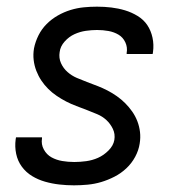

<svg xmlns="http://www.w3.org/2000/svg" viewBox="-20 -548 540 576"><path d="M202 8Q180 8 158 5.5Q136 3 115 -3Q94 -9 76 -20Q58 -31 45.5 -48Q33 -65 28.5 -86.5Q24 -108 27 -130L28 -136H106V-133Q103 -115 111.5 -99.5Q120 -84 134.5 -76Q149 -68 166.5 -65Q184 -62 203 -62Q220 -62 238.5 -64.5Q257 -67 274 -74.5Q291 -82 305.5 -96.5Q320 -111 323 -128Q326 -146 318.5 -161.5Q311 -177 299 -188Q287 -199 271.5 -205.5Q256 -212 240.5 -218Q225 -224 209 -230Q193 -236 178.5 -243.5Q164 -251 150 -260.5Q136 -270 124.5 -281.5Q113 -293 104 -306.5Q95 -320 89 -335.5Q83 -351 81 -368Q79 -385 82 -403Q86 -423 95.5 -442Q105 -461 120 -476Q135 -491 153.5 -501.5Q172 -512 191.5 -518Q211 -524 231 -526Q251 -528 271 -528Q293 -528 314 -525.5Q335 -523 355 -517Q375 -511 393 -500Q411 -489 422 -472.5Q433 -456 437.5 -435Q442 -414 439 -392L438 -386H360V-389Q363 -406 356 -421Q349 -436 335.5 -444Q322 -452 305.5 -455Q289 -458 271 -458Q255 -458 237.5 -455.5Q220 -453 203.5 -445.5Q187 -438 174 -423.5Q161 -409 159 -392Q156 -374 163 -358.5Q170 -343 182.5 -332Q195 -321 210 -314.5Q225 -308 241 -302Q257 -296 272.5 -290Q288 -284 302.5 -276.5Q317 -269 330.5 -259.5Q344 -250 355.5 -238.5Q367 -227 376.5 -213.5Q386 -200 392 -184.5Q398 -169 400 -152Q402 -135 399 -117Q396 -97 385.5 -77.5Q375 -58 359 -43Q343 -28 323.5 -18Q304 -8 284 -2Q264 4 243 6Q222 8 202 8Z"/></svg>

Font: Iosevka Curly
Style: Italic
Weight: 400
Italic angle: -9°
Monospace: yes
Designer: Belleve Invis
Foundry: Belleve Invis
Version: Version 22.1.2; ttfautohint (v1.8.4)